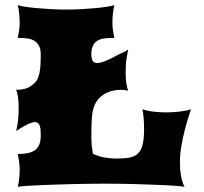

<svg xmlns="http://www.w3.org/2000/svg" viewBox="-20 -723 788 743"><path d="M48.8 0Q51.8 -12.2 54 -29.5Q56.2 -46.9 56.2 -65.4Q56.2 -82.5 53.7 -98.9Q51.3 -115.2 48.8 -127Q70.8 -127 87.4 -130.4Q104 -133.8 115.2 -141.8Q126.5 -149.9 132.1 -163.8Q137.7 -177.7 137.7 -198.7Q137.7 -210 137 -219.5Q136.2 -229 134 -235.8Q131.8 -242.7 127.4 -246.6Q123 -250.5 115.7 -250.5Q105 -250.5 87.6 -242.4Q70.3 -234.4 42.5 -215.8Q46.4 -231.4 49.3 -252.4Q52.2 -273.4 52.2 -305.7Q52.2 -333.5 49.3 -349.9Q46.4 -366.2 42.5 -376Q43.9 -375.5 49.8 -375.5Q59.6 -375.5 75.4 -379.2Q91.3 -382.8 104.5 -394Q115.2 -401.4 121.8 -411.6Q128.4 -421.9 131.8 -436.3Q135.3 -450.7 136.5 -469.5Q137.7 -488.3 137.7 -513.2Q137.7 -532.7 131.3 -544.9Q125 -557.1 114.3 -564.2Q103.5 -571.3 89.1 -573.7Q74.7 -576.2 58.1 -576.2H48.8Q51.3 -587.9 53.7 -603.3Q56.2 -618.7 56.2 -635.7Q56.2 -653.8 54 -672.4Q51.8 -690.9 48.8 -703.1Q58.1 -699.7 78.1 -696.8Q98.1 -693.8 124 -691.4Q149.9 -689 179 -687.5Q208 -686 235.8 -686Q264.2 -686 293.2 -687.5Q322.3 -689 347.9 -691.4Q373.5 -693.8 393.1 -696.8Q412.6 -699.7 422.4 -703.1Q419.4 -690.9 417.2 -672.4Q415 -653.8 415 -635.7Q415 -618.7 417.5 -603.3Q419.9 -587.9 422.4 -576.2H412.1Q394.5 -576.2 379.9 -573.7Q365.2 -571.3 355 -564.2Q344.7 -557.1 339.1 -544.9Q333.5 -532.7 333.5 -513.2Q333.5 -496.1 338.6 -487.5Q343.8 -479 356.4 -479Q367.7 -479 387 -486.6Q406.2 -494.1 434.6 -509.8Q443.8 -515.1 456.1 -520Q468.3 -524.9 476.1 -532.2Q473.1 -516.6 469.7 -496.8Q466.3 -477.1 466.3 -442.4Q466.3 -414.6 469.2 -398.2Q472.2 -381.8 476.1 -372.1Q471.2 -373.5 463.9 -374.5Q456.5 -375.5 447.8 -375.5Q435.1 -375.5 420.7 -372.8Q406.2 -370.1 392.3 -363.5Q378.4 -356.9 366.2 -345.5Q354 -334 346.2 -316.4Q337.4 -295.9 335.4 -265.1Q333.5 -234.4 333.5 -198.7Q333.5 -173.3 335.4 -156.7Q337.4 -140.1 339.8 -127.9Q360.4 -117.7 384.5 -113.5Q408.7 -109.4 429.7 -109.4Q460 -109.4 480.5 -113Q501 -116.7 513.7 -128.7Q526.4 -140.6 532 -163.8Q537.6 -187 537.6 -226.1Q537.6 -248 535.6 -268.3Q533.7 -288.6 531.2 -300.3Q550.3 -293.5 575.2 -290.8Q600.1 -288.1 622.6 -288.1Q634.8 -288.1 648.7 -288.8Q662.6 -289.6 675.8 -291.3Q689 -293 700.2 -295.2Q711.4 -297.4 719.2 -300.3Q716.3 -291.5 709.2 -269.5Q702.1 -247.6 694.8 -219Q687.5 -190.4 681.9 -158.2Q676.3 -126 676.3 -95.7Q676.3 -67.4 680.7 -41.7Q685.1 -16.1 694.3 0Q685.1 -2 663.3 -3.7Q641.6 -5.4 613.3 -6.6Q585 -7.8 552.5 -9Q520 -10.3 489 -11Q458 -11.7 431.2 -12Q404.3 -12.2 386.7 -12.2Q369.1 -12.2 340.1 -12Q311 -11.7 276.6 -11Q242.2 -10.3 206.1 -9Q169.9 -7.8 138.2 -6.6Q106.4 -5.4 82.5 -3.7Q58.6 -2 48.8 0Z"/></svg>

Font: Arbutus
Style: Regular
Weight: 400
Designer: Karolina Lach
Foundry: Sorkin Type Co.
Version: Version 1.002